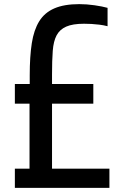

<svg xmlns="http://www.w3.org/2000/svg" viewBox="-20 -836 603 930"><path d="M52 74V-19H123V-334H52V-429H124V-472Q124 -562 134 -626.5Q144 -691 170 -733Q196 -775 243.5 -795.5Q291 -816 364 -816Q400 -816 438 -810.5Q476 -805 501 -798V-709Q482 -714 461.5 -716.5Q441 -719 423 -720Q405 -721 387 -721Q332 -721 300.5 -707Q269 -693 254 -664.5Q239 -636 235.5 -589.5Q232 -543 232 -475V-429H432V-334H232V-19H510V74Z"/></svg>

Font: Farlight84_Sys_V01
Style: Regular
Weight: 400
Designer: Ryoko NISHIZUKA  (kana, bopomofo & ideographs); Paul D. Hunt (Latin, Greek & Cyrillic); Sandoll Communications , Soo-you
Foundry: Adobe
Version: Version 2.004;October 29, 2024;FontCreator 14.0.0.2814 64-bi